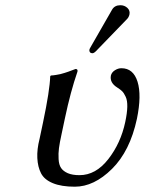

<svg xmlns="http://www.w3.org/2000/svg" viewBox="-20 -702 552 732"><path d="M439 -682.1Q454.6 -682.1 465.6 -671.9Q476.6 -661.6 473.6 -647Q471.2 -636.2 463.9 -628.9L345.7 -506.8Q337.9 -499 332 -499Q326.2 -499 323 -502.9Q319.8 -506.8 320.8 -512.2Q321.3 -515.6 325.2 -522L407.2 -665Q417 -682.1 439 -682.1ZM227.5 -251 214.4 -189Q207.5 -157.7 204.8 -137.2Q202.1 -116.7 203.4 -95.2Q204.6 -73.7 212.9 -61.5Q221.2 -49.3 238.5 -41.7Q255.9 -34.2 283.2 -34.2Q345.2 -34.2 392.8 -95.2Q440.4 -156.2 457.5 -236.8Q464.8 -271 465.3 -294.9Q465.8 -318.8 459.2 -333Q452.6 -347.2 446 -353.8Q439.5 -360.4 427.2 -368.2Q397.5 -386.7 402.8 -414.1Q405.8 -426.3 418 -434.1Q430.2 -441.9 442.9 -441.9Q488.3 -441.9 504.4 -390.4Q520.5 -338.9 502 -249Q475.6 -126 407 -58.1Q338.4 9.8 265.1 9.8Q213.9 9.8 181.4 -3.7Q148.9 -17.1 136.5 -41.3Q124 -65.4 122.3 -99.1Q120.6 -132.8 130.9 -172.9L144 -234.9Q169.9 -357.9 171.4 -411.1L173.8 -414.1Q183.6 -414.6 193.4 -416.3Q203.1 -418 210 -419.4Q216.8 -420.9 226.6 -424.1Q236.3 -427.2 240.5 -428.7Q244.6 -430.2 254.9 -434.1Q265.1 -438 268.1 -439Q277.3 -439 275.4 -429.2Q249 -353 227.5 -251Z"/></svg>

Font: Linux Biolinum
Style: Italic
Weight: 400
Italic angle: -12°
Designer: Philipp H. Poll
Foundry: Philipp H. Poll
Version: Version 1.1.3 ; ttfautohint (v0.9)